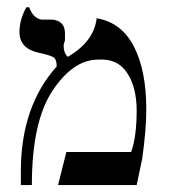

<svg xmlns="http://www.w3.org/2000/svg" viewBox="-20 -540 478 544"><path d="M382.8 -89.8 367.2 -15.6H144.5L168 -109.4H351.6Q367.2 -152.3 367.2 -226.6Q367.2 -293 339.8 -334Q312.5 -375 257.8 -371.1Q187.5 -371.1 128.9 -283.2Q70.3 -195.3 70.3 -15.6H39.1Q39.1 -39.1 39.1 -54.7Q39.1 -238.3 140.6 -351.6Q140.6 -371.1 132.8 -377Q125 -382.8 89.8 -390.6Q35.2 -402.3 35.2 -449.2Q35.2 -484.4 54.7 -519.5H62.5Q74.2 -488.3 97.7 -484.4H128.9Q164.1 -480.5 164.1 -445.3Q164.1 -441.4 164.1 -425.8Q160.2 -414.1 160.2 -410.2Q160.2 -390.6 171.9 -378.9Q246.1 -421.9 253.9 -488.3Q324.2 -476.6 359.4 -408.2Q394.5 -339.8 394.5 -230.5Q394.5 -171.9 382.8 -89.8Z"/></svg>

Font: 和音 by 宁静之雨，公众号njzyshare
Style: Regular
Weight: 400
Designer: Steve Matteson
Foundry: Ascender Corporation
Version: Version 6.00;June 8, 2018;FontCreator 11.0.0.2388 32-bit